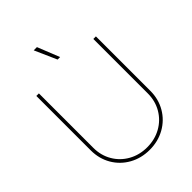

<svg xmlns="http://www.w3.org/2000/svg" viewBox="-266 -1062 1193 1193"><g transform="rotate(-45 330.0 -465.5)"><path d="M68.4 -249V-727.5H90.8V-249Q90.8 -182.6 122.1 -129.2Q153.3 -75.7 207.8 -45.2Q262.2 -14.6 330.1 -14.6Q397.9 -14.6 452.4 -45.2Q506.8 -75.7 538.1 -129.2Q569.3 -182.6 569.3 -249V-727.5H591.8V-249Q591.8 -176.3 557.6 -117.7Q523.4 -59.1 463.6 -25.6Q403.8 7.8 330.1 7.8Q256.3 7.8 196.5 -25.6Q136.7 -59.1 102.5 -117.7Q68.4 -176.3 68.4 -249ZM257.3 -939.5H285.6L343.8 -793.9H321.8Z"/></g></svg>

Font: Intratopia Thin
Style: Regular
Weight: 100
Designer: Rasmus Andersson
Foundry: rsms
Version: Version 3.000;Glyphs 3.2.3 (3260)